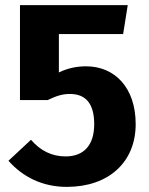

<svg xmlns="http://www.w3.org/2000/svg" viewBox="-20 -713 583 750"><path d="M479 -693H58V-322H166C201 -339 225 -346 253 -346C316 -346 348 -307 348 -228C348 -145 307 -102 236 -102C183 -102 138 -124 101 -167L13 -85C69 -22 145 17 241 17C405 17 510 -80 510 -228C510 -371 428 -454 316 -454C278 -454 243 -446 210 -430V-580H461Z"/></svg>

Font: Fira Sans
Style: Bold
Weight: 700
Designer: Carrois Corporate & Edenspiekermann AG
Foundry: Carrois Corporate GbR & Edenspiekermann AG
Version: Version 4.203